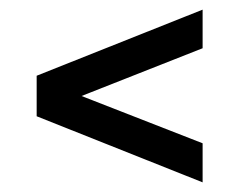

<svg xmlns="http://www.w3.org/2000/svg" viewBox="-20 -452 495 398"><path d="M400 -74 56 -211V-295L400 -432V-352L149 -253L400 -155Z"/></svg>

Font: Saira ExtraCondensed SemiBold
Style: Regular
Weight: 600
Width: 2
Designer: Hector Gatti with collaboration of the Omnibus-Type team
Foundry: Omnibus-Type
Version: Version 1.101